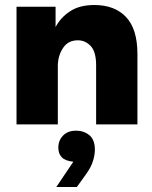

<svg xmlns="http://www.w3.org/2000/svg" viewBox="-20 -497 609 767"><path d="M364 -236Q364 -290 342.5 -313Q321 -336 291 -336Q253 -336 233 -307Q213 -278 211 -240V0H46V-470H202V-389Q222 -427 260 -452Q298 -477 357 -477Q438 -477 483.5 -429Q529 -381 529 -281V0H364V-236ZM205 250 273 149Q241 146 227 131.5Q213 117 213 93Q213 64 232 44.5Q251 25 284 25Q315 25 337 43Q359 61 359 101Q359 121 351.5 146Q344 171 323 200L287 250Z"/></svg>

Font: Tilda Sans Black
Style: Regular
Weight: 900
Designer: ParaType Ltd
Foundry: ParaType Ltd
Version: Version 1.009